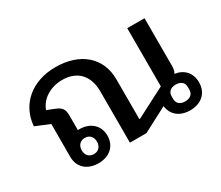

<svg xmlns="http://www.w3.org/2000/svg" viewBox="-104 -799 1205 1049"><g transform="rotate(-30 498.5 -274.5)"><path d="M839 12C908 12 956 -29 956 -97C956 -157 919 -196 863 -204C872 -221 873 -237 873 -252V-549H764V-182L578 -86H573V-337C573 -474 473 -561 317 -561C167 -561 64 -471 54 -340L143 -303V-95C143 -29 191 12 260 12C329 12 377 -29 377 -95C377 -161 329 -202 260 -202H252V-297C252 -336 237 -351 202 -365L156 -383C176 -441 238 -482 314 -482C409 -482 464 -423 464 -323V0H568L723 -81C730 -22 775 12 839 12ZM839 -44C807 -44 788 -61 788 -88V-106C788 -133 807 -150 839 -150C871 -150 890 -133 890 -106V-88C890 -61 871 -44 839 -44ZM263 -146C292 -146 311 -126 311 -95C311 -64 292 -44 263 -44C234 -44 215 -64 215 -95C215 -126 234 -146 263 -146Z"/></g></svg>

Font: IBM Plex Thai Looped Medium
Style: Regular
Weight: 500
Designer: Mike Abbink, Paul van der Laan, Pieter van Rosmalen, Ben Mitchell, Mark Frömberg
Foundry: Bold Monday
Version: Version 1.0